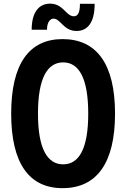

<svg xmlns="http://www.w3.org/2000/svg" viewBox="-20 -1007 683 1039"><path d="M394 -839.4C455.1 -839.4 492.2 -886.2 492.2 -986.3H412.6C412.6 -940.9 402.3 -918.9 379.9 -918.9C336.9 -918.9 322.8 -987.3 251 -987.3C191.9 -987.3 151.4 -942.4 151.4 -846.2H234.4C233.9 -886.2 251.5 -906.2 269.5 -906.2C307.6 -906.2 323.7 -839.4 394 -839.4ZM318.4 11.2C502.4 11.2 602.5 -123 602.5 -392.1C602.5 -661.6 502.4 -795.4 318.4 -795.4C137.7 -795.4 40.5 -661.6 40.5 -392.1C40.5 -123 137.7 11.2 318.4 11.2ZM321.8 -117.7C236.3 -117.7 185.5 -201.7 185.5 -392.1C185.5 -584 236.3 -669.4 321.8 -669.4C407.2 -669.4 457.5 -584 457.5 -392.1C457.5 -201.7 407.2 -117.7 321.8 -117.7Z"/></svg>

Font: Decalotype SemiBold
Style: Regular
Weight: 600
Designer: Alfredo Marco Pradil
Foundry: Alfredo Marco Pradil
Version: Version 1.0